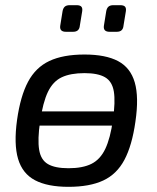

<svg xmlns="http://www.w3.org/2000/svg" viewBox="-20 -710 608 743"><path d="M87 -224V-279H472V-224ZM307 -499Q389 -499 437 -473.5Q485 -448 501.5 -391Q518 -334 504 -239Q491 -147 461.5 -91.5Q432 -36 379.5 -11.5Q327 13 245 13Q164 13 115.5 -12.5Q67 -38 50 -95Q33 -152 46 -246Q59 -338 88.5 -393.5Q118 -449 171 -474Q224 -499 307 -499ZM307 -427Q253 -427 219 -411Q185 -395 165.5 -354.5Q146 -314 135 -239Q125 -170 131.5 -130.5Q138 -91 165.5 -75Q193 -59 245 -59Q300 -59 334 -76Q368 -93 387.5 -134Q407 -175 417 -246Q427 -317 420.5 -356Q414 -395 386.5 -411Q359 -427 307 -427ZM276 -690Q290 -690 295 -684Q300 -678 298 -666L289 -611Q288 -599 281.5 -593Q275 -587 263 -587H235Q210 -587 213 -610L222 -666Q224 -678 230.5 -684Q237 -690 250 -690ZM445 -690Q459 -690 464 -684Q469 -678 467 -666L458 -611Q457 -599 450.5 -593Q444 -587 432 -587H404Q379 -587 382 -610L391 -666Q393 -678 399.5 -684Q406 -690 419 -690Z"/></svg>

Font: Exo 2
Style: Italic
Weight: 400
Italic angle: -8°
Designer: Natanael Gama
Foundry: Natanael Gama
Version: Version 2.010